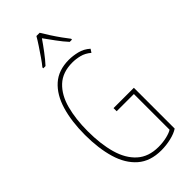

<svg xmlns="http://www.w3.org/2000/svg" viewBox="-294 -1014 1088 1088"><g transform="rotate(-45 250.0 -469.5)"><path d="M295 10Q207 10 153 -37Q99 -84 74.5 -167Q50 -250 50 -358Q50 -466 74.5 -548.5Q99 -631 151 -677.5Q203 -724 287 -724Q318 -724 353.5 -715.5Q389 -707 418 -681L405 -661Q378 -684 348 -691.5Q318 -699 290 -699Q211 -699 164 -655Q117 -611 96.5 -535Q76 -459 76 -362Q76 -259 98 -181Q120 -103 169 -59Q218 -15 297 -15Q333 -15 364 -22.5Q395 -30 410 -40V-326H272V-351H435V-24Q411 -8 372.5 1Q334 10 295 10ZM150 -799Q165 -817 184 -844.5Q203 -872 221.5 -900Q240 -928 252 -949H278Q291 -927 310 -897.5Q329 -868 348.5 -841Q368 -814 380 -799V-792H362Q337 -819 311.5 -854Q286 -889 265 -918Q246 -890 219 -854Q192 -818 168 -792H150Z"/></g></svg>

Font: Noto Sans Mono ExtraCondensed Thin
Style: Regular
Weight: 100
Width: 2
Designer: Monotype Design Team
Foundry: Monotype Imaging Inc.
Version: Version 2.014; ttfautohint (v1.8.4.7-5d5b)